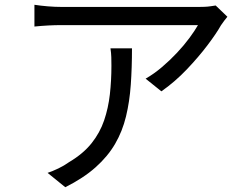

<svg xmlns="http://www.w3.org/2000/svg" viewBox="-20 -746 1040 803"><path d="M931 -676Q925 -669 917.5 -659Q910 -649 904 -640Q885 -606 847.5 -556.5Q810 -507 761 -455.5Q712 -404 655 -364L589 -417Q624 -437 657.5 -465.5Q691 -494 720.5 -525.5Q750 -557 772.5 -587.5Q795 -618 808 -641Q792 -641 756.5 -641Q721 -641 672.5 -641Q624 -641 569 -641Q514 -641 460 -641Q406 -641 359 -641Q312 -641 280 -641Q248 -641 238 -641Q210 -641 182 -639.5Q154 -638 124 -635V-726Q150 -722 180 -719.5Q210 -717 238 -717Q248 -717 281 -717Q314 -717 361.5 -717Q409 -717 465 -717Q521 -717 576.5 -717Q632 -717 681 -717Q730 -717 764.5 -717Q799 -717 812 -717Q822 -717 835.5 -717.5Q849 -718 862 -720Q875 -722 882 -723ZM532 -544Q532 -463 527 -392Q522 -321 507 -259Q492 -197 461.5 -144.5Q431 -92 380 -46.5Q329 -1 253 37L179 -23Q200 -30 224 -41.5Q248 -53 269 -68Q328 -103 363 -147Q398 -191 415.5 -242.5Q433 -294 439.5 -351.5Q446 -409 446 -471Q446 -490 445.5 -507Q445 -524 442 -544Z"/></svg>

Font: Noto Sans JP Thin
Style: Regular
Weight: 400
Version: Version 2.004-H2;hotconv 1.0.118;makeotfexe 2.5.65603